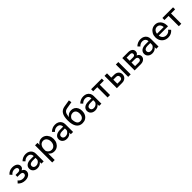

<svg xmlns="http://www.w3.org/2000/svg" viewBox="635 -2995 5464 5464"><g transform="rotate(-45 3366.5 -263.0)"><path d="M252 16Q110 16 30 -79L90 -142Q146 -67 243 -67Q297 -67 328 -88.5Q359 -110 359 -148Q359 -217 257 -217H158V-293H258Q301 -293 324 -310Q347 -327 347 -358Q347 -392 318.5 -411Q290 -430 243 -430Q154 -430 100 -358L41 -420Q122 -513 247 -513Q306 -513 351 -495Q396 -477 421.5 -444.5Q447 -412 447 -370Q447 -295 374 -263Q460 -226 460 -143Q460 -97 433 -61Q406 -25 359 -4.5Q312 16 252 16Z M739 16Q686 16 645 -4.5Q604 -25 581.5 -61Q559 -97 559 -143Q559 -220 618 -263.5Q677 -307 779 -307H904Q904 -364 869.5 -398Q835 -432 773 -432Q695 -432 633 -366L575 -428Q663 -513 781 -513Q847 -513 895.5 -487.5Q944 -462 971 -416.5Q998 -371 998 -310V0H907V-65Q880 -27 836.5 -5.5Q793 16 739 16ZM759 -62Q810 -62 848.5 -88.5Q887 -115 904 -159V-236H788Q728 -236 694.5 -212.5Q661 -189 661 -147Q661 -109 687.5 -85.5Q714 -62 759 -62Z M1248 194H1148V-497H1247V-412Q1271 -458 1316.5 -485.5Q1362 -513 1419 -513Q1486 -513 1538.5 -479Q1591 -445 1621.5 -385Q1652 -325 1652 -248Q1652 -171 1620.5 -111Q1589 -51 1535.5 -17.5Q1482 16 1415 16Q1359 16 1316 -7Q1273 -30 1248 -69ZM1248 -239V-175Q1264 -128 1303.5 -98.5Q1343 -69 1394 -69Q1440 -69 1474 -92Q1508 -115 1527.5 -155.5Q1547 -196 1547 -248Q1547 -327 1507 -377.5Q1467 -428 1400 -428Q1356 -428 1321.5 -404Q1287 -380 1267.5 -337.5Q1248 -295 1248 -239Z M1923 16Q1870 16 1829 -4.5Q1788 -25 1765.5 -61Q1743 -97 1743 -143Q1743 -220 1802 -263.5Q1861 -307 1963 -307H2088Q2088 -364 2053.5 -398Q2019 -432 1957 -432Q1879 -432 1817 -366L1759 -428Q1847 -513 1965 -513Q2031 -513 2079.5 -487.5Q2128 -462 2155 -416.5Q2182 -371 2182 -310V0H2091V-65Q2064 -27 2020.5 -5.5Q1977 16 1923 16ZM1943 -62Q1994 -62 2032.5 -88.5Q2071 -115 2088 -159V-236H1972Q1912 -236 1878.5 -212.5Q1845 -189 1845 -147Q1845 -109 1871.5 -85.5Q1898 -62 1943 -62Z M2551 16Q2432 16 2368.5 -74.5Q2305 -165 2305 -336Q2305 -500 2357.5 -584Q2410 -668 2525 -686L2733 -720L2747 -633L2540 -597Q2492 -589 2462.5 -565.5Q2433 -542 2418 -497.5Q2403 -453 2398 -380Q2424 -426 2471 -452.5Q2518 -479 2577 -479Q2642 -479 2690 -449.5Q2738 -420 2764.5 -366Q2791 -312 2791 -240Q2791 -163 2761 -105Q2731 -47 2677.5 -15.5Q2624 16 2551 16ZM2548 -70Q2613 -70 2649.5 -115Q2686 -160 2686 -236Q2686 -312 2652 -353Q2618 -394 2556 -394Q2505 -394 2466.5 -364.5Q2428 -335 2409 -285Q2411 -184 2443 -127Q2475 -70 2548 -70Z M3062 16Q3009 16 2968 -4.5Q2927 -25 2904.5 -61Q2882 -97 2882 -143Q2882 -220 2941 -263.5Q3000 -307 3102 -307H3227Q3227 -364 3192.5 -398Q3158 -432 3096 -432Q3018 -432 2956 -366L2898 -428Q2986 -513 3104 -513Q3170 -513 3218.5 -487.5Q3267 -462 3294 -416.5Q3321 -371 3321 -310V0H3230V-65Q3203 -27 3159.5 -5.5Q3116 16 3062 16ZM3082 -62Q3133 -62 3171.5 -88.5Q3210 -115 3227 -159V-236H3111Q3051 -236 3017.5 -212.5Q2984 -189 2984 -147Q2984 -109 3010.5 -85.5Q3037 -62 3082 -62Z M3570 0V-414H3405V-497H3834V-414H3669V0Z M3944 0V-497H4044V-325H4159Q4241 -325 4290.5 -280.5Q4340 -236 4340 -164Q4340 -117 4317 -79.5Q4294 -42 4253 -21Q4212 0 4159 0ZM4400 0V-497H4500V0ZM4155 -243H4044V-81H4155Q4195 -81 4217 -102.5Q4239 -124 4239 -163Q4239 -201 4217 -222Q4195 -243 4155 -243Z M4659 0V-497H4898Q4973 -497 5020 -462Q5067 -427 5067 -365Q5067 -292 5000 -261Q5042 -245 5065 -214.5Q5088 -184 5088 -144Q5088 -102 5065 -69.5Q5042 -37 5002 -18.5Q4962 0 4910 0ZM4890 -419H4754V-294H4890Q4925 -294 4945.5 -310Q4966 -326 4966 -357Q4966 -419 4890 -419ZM4902 -221H4754V-78H4902Q4943 -78 4965.5 -96.5Q4988 -115 4988 -149Q4988 -183 4965.5 -202Q4943 -221 4902 -221Z M5361 16Q5308 16 5267 -4.5Q5226 -25 5203.5 -61Q5181 -97 5181 -143Q5181 -220 5240 -263.5Q5299 -307 5401 -307H5526Q5526 -364 5491.5 -398Q5457 -432 5395 -432Q5317 -432 5255 -366L5197 -428Q5285 -513 5403 -513Q5469 -513 5517.5 -487.5Q5566 -462 5593 -416.5Q5620 -371 5620 -310V0H5529V-65Q5502 -27 5458.5 -5.5Q5415 16 5361 16ZM5381 -62Q5432 -62 5470.5 -88.5Q5509 -115 5526 -159V-236H5410Q5350 -236 5316.5 -212.5Q5283 -189 5283 -147Q5283 -109 5309.5 -85.5Q5336 -62 5381 -62Z M6152 -146 6211 -83Q6172 -34 6118.5 -9Q6065 16 6002 16Q5924 16 5865.5 -18Q5807 -52 5774 -112Q5741 -172 5741 -248Q5741 -324 5773 -384Q5805 -444 5861 -478.5Q5917 -513 5987 -513Q6055 -513 6107 -479.5Q6159 -446 6188.5 -387Q6218 -328 6218 -252V-216H5846Q5855 -148 5897 -107.5Q5939 -67 6007 -67Q6097 -67 6152 -146ZM5986 -430Q5930 -430 5892.5 -391.5Q5855 -353 5847 -288H6117Q6111 -354 6076.5 -392Q6042 -430 5986 -430Z M6438 0V-414H6273V-497H6702V-414H6537V0Z"/></g></svg>

Font: Wix Madefor Text Medium
Style: Regular
Weight: 500
Designer: Dalton Maag Ltd
Foundry: Dalton Maag Ltd
Version: Version 3.100